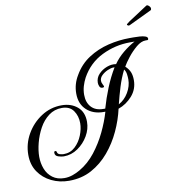

<svg xmlns="http://www.w3.org/2000/svg" viewBox="-85 -809 894 939"><g transform="rotate(-10 361.5 -339.5)"><path d="M183 50Q136 50 96 30.5Q56 11 32 -24.5Q8 -60 8 -109Q8 -164 35.5 -212Q63 -260 109 -290Q155 -320 210 -320Q257 -320 288 -294Q319 -268 319 -219Q319 -183 299.5 -149.5Q280 -116 248 -94Q216 -72 178 -72Q167 -72 151 -77Q135 -82 135 -97Q135 -105 141 -105Q146 -105 147 -101.5Q148 -98 149 -95Q152 -88 162.5 -85.5Q173 -83 180 -83Q213 -83 236.5 -105Q260 -127 272.5 -158.5Q285 -190 285 -218Q285 -254 266.5 -280.5Q248 -307 209 -307Q172 -307 143.5 -285.5Q115 -264 96.5 -230Q78 -196 68.5 -159Q59 -122 59 -91Q59 -59 70 -30.5Q81 -2 104.5 15.5Q128 33 163 33Q184 33 204 26Q224 19 241 9Q286 -17 320 -60.5Q354 -104 378 -154Q402 -204 416 -252H408Q356 -252 323.5 -282Q291 -312 291 -364Q291 -411 316 -452Q344 -501 389.5 -530.5Q435 -560 488.5 -573Q542 -586 595 -586Q600 -586 614.5 -586Q629 -586 645 -585Q661 -584 672.5 -580Q684 -576 684 -568Q684 -561 679 -561Q674 -561 670 -561Q648 -561 624 -541Q600 -521 580 -495.5Q560 -470 550 -452Q567 -436 573.5 -419.5Q580 -403 580 -380Q580 -335 551 -302Q522 -269 482 -255Q470 -201 445 -147Q420 -93 382.5 -48.5Q345 -4 295.5 23Q246 50 183 50ZM409 -267H418Q432 -316 452 -365.5Q472 -415 498 -458H493Q480 -458 463 -450.5Q446 -443 433.5 -431Q421 -419 421 -404Q421 -396 426 -386.5Q431 -377 431 -375Q431 -370 422 -370Q412 -370 408 -379.5Q404 -389 404 -397Q404 -422 421 -440Q438 -458 462 -467Q486 -476 508 -472Q528 -501 557 -525Q586 -549 616 -565H593Q520 -565 453.5 -532.5Q387 -500 350 -433Q340 -414 334 -393.5Q328 -373 328 -351Q328 -313 349 -290Q370 -267 409 -267ZM487 -276Q517 -292 535.5 -323.5Q554 -355 554 -388Q554 -400 552 -414.5Q550 -429 542 -439Q523 -401 510 -359Q497 -317 487 -276ZM603 -647Q599 -647 596 -649.5Q593 -652 594 -654Q594 -657 597 -657Q603 -662 609 -666.5Q615 -671 622 -675L703 -728Q704 -729 706 -729Q712 -729 718.5 -721.5Q725 -714 723 -707Q723 -704 720 -702L607 -648Z"/></g></svg>

Font: Gwendolyn
Style: Bold
Weight: 700
Designer: Robert E. Leuschke
Foundry: Robert E. Leuschke
Version: Version 1.010; ttfautohint (v1.8.3)